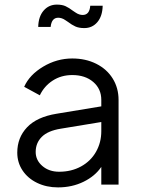

<svg xmlns="http://www.w3.org/2000/svg" viewBox="-20 -802 612 834"><path d="M55 -139Q55 -204 97.5 -249Q140 -294 226 -308L420 -340V-368Q420 -416 385 -446Q350 -476 294 -476Q246 -476 209 -452Q172 -428 153 -388L85 -425Q108 -477 167.5 -512.5Q227 -548 294 -548Q352 -548 398 -525Q444 -502 469.5 -461Q495 -420 495 -368V0H420V-77Q393 -37 343 -12.5Q293 12 232 12Q182 12 141.5 -7.5Q101 -27 78 -61.5Q55 -96 55 -139ZM237 -56Q290 -56 332 -79Q374 -102 397 -142.5Q420 -183 420 -232V-272L244 -243Q188 -234 161.5 -207.5Q135 -181 135 -142Q135 -106 164 -81Q193 -56 237 -56ZM275 -707Q273 -708 264.5 -714Q256 -720 248 -722.5Q240 -725 233 -725Q204 -725 200 -685H146Q147 -730 169.5 -756Q192 -782 227 -782Q250 -782 265 -775Q280 -768 297 -755Q299 -754 307.5 -748Q316 -742 324 -739.5Q332 -737 339 -737Q369 -737 372 -777H426Q425 -732 403 -706Q381 -680 346 -680Q323 -680 307.5 -687Q292 -694 275 -707Z"/></svg>

Font: Eudoxus Sans
Style: Regular
Weight: 400
Designer: Stijn de Vries
Foundry: tokotype
Version: Version 2.005